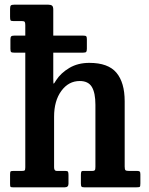

<svg xmlns="http://www.w3.org/2000/svg" viewBox="-20 -800 636 820"><path d="M42.5 -648H88V-692.5Q88 -703 85.5 -706.5Q83 -710 74 -710H37.5Q27 -710 25 -713.2Q23 -716.5 23 -728.5V-761.5Q23 -773 26.2 -776.5Q29.5 -780 40.5 -780H186Q197 -780 202.2 -776Q207.5 -772 207.5 -758.5V-648H334Q345.5 -648 348.2 -645Q351 -642 351 -632.5V-592.5Q351 -582.5 348.5 -578.8Q346 -575 333 -575H207.5V-464.5Q207.5 -441.5 209.5 -442.5Q211.5 -443.5 219.5 -457Q239.5 -488 276 -509.8Q312.5 -531.5 361.5 -531.5Q442 -531.5 477.2 -489.5Q512.5 -447.5 512.5 -367.5V-88.5Q512.5 -76 516 -73Q519.5 -70 530.5 -70H566Q574 -70 576.8 -67.2Q579.5 -64.5 579.5 -55.5V-17Q579.5 -4.5 577 -2.2Q574.5 0 562.5 0H340Q330.5 0 328 -3Q325.5 -6 325.5 -16V-53Q325.5 -60.5 326.8 -65.2Q328 -70 334.5 -70H374.5Q382 -70 384.8 -73Q387.5 -76 387.5 -87.5V-352.5Q387.5 -403.5 372.2 -428.8Q357 -454 320.5 -454Q273 -454 242 -411.8Q211 -369.5 211 -301.5V-85.5Q211 -70 222 -70H259.5Q268 -70 270.2 -66.8Q272.5 -63.5 272.5 -52.5V-15.5Q272.5 0 256.5 0H36Q26.5 0 24.8 -2.2Q23 -4.5 23 -14.5V-55Q23 -65 25 -67.5Q27 -70 37 -70H73.5Q82 -70 85 -72Q88 -74 88 -85.5V-575H43.5Q30.5 -575 27.5 -577.8Q24.5 -580.5 24.5 -591.5V-632Q24.5 -641.5 28 -644.8Q31.5 -648 42.5 -648Z"/></svg>

Font: Besley* Narrow Semi
Style: Regular
Weight: 600
Width: 4
Designer: Owen Earl
Foundry: indestructible type*
Version: Version 3.000; ttfautohint (v1.8.3)